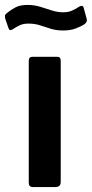

<svg xmlns="http://www.w3.org/2000/svg" viewBox="-54 -761 374 781"><path d="M193 -22Q193 -10 187.5 -5Q182 0 169 0H82Q71 0 67 -4.5Q63 -9 63 -18V-513Q63 -530 78 -530H179Q193 -530 193 -514ZM289 -662Q275 -653 253.5 -645Q232 -637 203 -637Q175 -637 152.5 -644Q130 -651 109 -658Q88 -665 62 -665Q41 -665 27 -658.5Q13 -652 -2 -642Q-9 -638 -13 -638.5Q-17 -639 -20 -648L-33 -686Q-34 -692 -34 -696.5Q-34 -701 -27 -707Q-10 -721 9 -731Q28 -741 58 -741Q85 -741 109.5 -733.5Q134 -726 157 -718.5Q180 -711 203 -711Q224 -711 239.5 -718Q255 -725 268 -734Q275 -738 280 -737Q285 -736 287 -727L299 -683Q302 -672 289 -662Z"/></svg>

Font: Libre Franklin Thin SemiBold
Style: Regular
Weight: 600
Version: Version 3.000